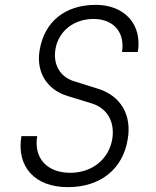

<svg xmlns="http://www.w3.org/2000/svg" viewBox="-20 -760 640 790"><path d="M259 10C394 10 487 -65 506 -190C522 -288 476 -365 386 -394L284 -426C227 -444 198 -494 208 -557C220 -631 283 -682 365 -682C447 -682 495 -627 482 -546H547C566 -659 493 -740 374 -740C247 -740 162 -670 143 -553C128 -463 173 -391 258 -365L359 -334C422 -314 453 -258 442 -188C428 -105 359 -49 269 -49C174 -49 118 -109 133 -200H68C47 -73 124 10 259 10Z"/></svg>

Font: JetBrains Mono ExtraLight
Style: Italic
Weight: 240
Italic angle: -9°
Monospace: yes
Designer: Philipp Nurullin, Konstantin Bulenkov
Foundry: JetBrains
Version: Version 2.305